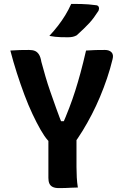

<svg xmlns="http://www.w3.org/2000/svg" viewBox="-20 -960 640 984"><path d="M379 1Q362 1 346.5 2Q331 3 315 3.5Q299 4 282 4Q262 4 250 -2Q238 -8 233 -19.5Q228 -31 228 -48Q228 -105 228 -163.5Q228 -222 228 -279H372Q372 -251 372 -221.5Q372 -192 372 -162.5Q372 -133 372 -104Q372 -77 373.5 -50.5Q375 -24 379 1ZM33 -701Q58 -703 82 -703.5Q106 -704 129 -704Q147 -704 159 -699Q171 -694 179.5 -681Q188 -668 192 -643Q202 -606 213 -568Q224 -530 238 -490Q252 -450 268 -405Q284 -360 305 -308L263 -339H336L294 -308Q318 -363 335 -407.5Q352 -452 365.5 -494.5Q379 -537 392.5 -586.5Q406 -636 421 -701Q446 -703 470 -703.5Q494 -704 518 -704Q540 -704 551.5 -692Q563 -680 557 -657Q545 -607 528.5 -558.5Q512 -510 492.5 -463.5Q473 -417 450.5 -373.5Q428 -330 403.5 -290Q379 -250 352 -214Q319 -214 298 -215Q277 -216 263.5 -218.5Q250 -221 241.5 -226.5Q233 -232 225 -241Q208 -260 188 -295Q168 -330 146.5 -375.5Q125 -421 105 -474.5Q85 -528 66.5 -585.5Q48 -643 33 -701ZM345 -940Q376 -940 396 -939.5Q416 -939 434 -937.5Q452 -936 475 -933Q484 -931 486.5 -923Q489 -915 485 -905Q472 -885 461 -870Q450 -855 437.5 -841.5Q425 -828 409.5 -813Q394 -798 373 -779Q364 -774 353.5 -771.5Q343 -769 328 -769Q307 -769 291.5 -769.5Q276 -770 262.5 -771.5Q249 -773 233 -776Q258 -803 278 -829Q298 -855 314.5 -882Q331 -909 345 -940Z"/></svg>

Font: Rec Mono Semicasual
Style: Bold
Weight: 700
Version: Version 1.085; ttfautohint (v1.8.4.7-5d5b)